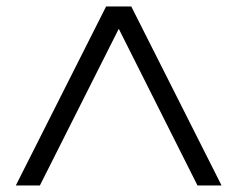

<svg xmlns="http://www.w3.org/2000/svg" viewBox="-20 -770 732 592"><path d="M588.9 -198.2 346.2 -681.2 103 -198.2H28.8L307.1 -750H384.8L663.1 -198.2Z"/></svg>

Font: ø
Style: ø
Weight: 400
Designer: Samuel Oakes
Foundry: Samuel Oakes
Version: Version 1.000;PS 001.000;hotconv 1.0.88;makeotf.lib2.5.64775